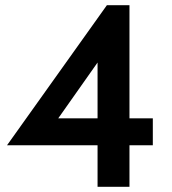

<svg xmlns="http://www.w3.org/2000/svg" viewBox="-20 -720 661 740"><path d="M479 -700V-264H569V-160H479V0H356V-160H7L392 -700ZM356 -479 204.5 -264H356Z"/></svg>

Font: Cabin
Style: Bold
Weight: 700
Designer: Pablo Impallari
Foundry: Pablo Impallari. http://www.impallari.com Igino Marini. http://www.ikern.com
Version: Version 3.001;hotconv 1.0.109;makeotfexe 2.5.65596